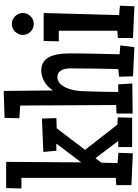

<svg xmlns="http://www.w3.org/2000/svg" viewBox="131 -894 774 1079"><g transform="rotate(-90 518.5 -355.0)"><path d="M397.9 -80.1 396 0H231V-78.1H265.1L168.5 -206.1L143.1 -171.9L141.1 -82L198.7 -77.1L195.8 3.9L17.1 -3.9V-88.9L58.1 -91.8V-622.1H-1.5L0.5 -708H147.9L145 -286.1L250.5 -425.8H210.4L203.6 -499L391.1 -506.8L394 -425.8L336.4 -423.8L215.3 -264.6L356.9 -83Z M802.2 -66.4 792.5 12.7 628.4 4.9 626.5 -73.2 669.4 -78.1Q670.9 -146 672.1 -212.9Q673.3 -279.8 673.3 -347.7Q673.3 -359.9 671.1 -372.6Q668.9 -385.3 663.6 -395.8Q658.2 -406.2 648.7 -413.1Q639.2 -419.9 624.5 -419.9Q609.9 -419.9 598.4 -412.8Q586.9 -405.8 578.4 -394.5Q569.8 -383.3 563.7 -368.7Q557.6 -354 553.7 -338.9Q549.8 -323.7 547.9 -309.3Q545.9 -294.9 545.4 -284.2Q543 -232.4 542.2 -181.2Q541.5 -129.9 540.5 -78.1H583.5L588.4 1L419.4 2.9V-87.9L467.3 -89.8L464.4 -628.9L393.1 -633.8L395 -716.8L546.4 -721.7L549.3 -444.3Q557.6 -458.5 569.8 -470.7Q582 -482.9 596.7 -491.7Q611.3 -500.5 627.9 -505.6Q644.5 -510.7 661.6 -510.7Q683.6 -510.7 699.2 -503.2Q714.8 -495.6 725.6 -483.2Q736.3 -470.7 742.4 -453.9Q748.5 -437 752 -418.7Q755.4 -400.4 756.3 -381.6Q757.3 -362.8 757.3 -345.7Q757.3 -276.4 755.6 -208Q753.9 -139.6 752.4 -70.3Z M984.4 -614.3Q984.4 -601.6 979.5 -590.3Q974.6 -579.1 966.3 -570.8Q958 -562.5 946.8 -557.6Q935.5 -552.7 922.9 -552.7Q910.2 -552.7 898.9 -557.6Q887.7 -562.5 879.4 -570.8Q871.1 -579.1 866.2 -590.3Q861.3 -601.6 861.3 -614.3Q861.3 -627 866.2 -638.2Q871.1 -649.4 879.4 -657.7Q887.7 -666 898.9 -670.9Q910.2 -675.8 922.9 -675.8Q935.5 -675.8 946.8 -670.9Q958 -666 966.3 -657.7Q974.6 -649.4 979.5 -638.2Q984.4 -627 984.4 -614.3ZM1025.4 -68.4 1022.5 12.7 843.8 4.9V-80.1L884.8 -83V-412.1H825.2L827.1 -497.1H984.4L972.7 -73.2Z"/></g></svg>

Font: Maiden Orange
Style: Regular
Weight: 400
Designer: Astigmatic (AOETI)
Foundry: Astigmatic (AOETI)
Version: Version 1.000